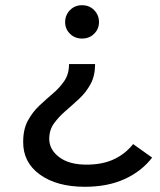

<svg xmlns="http://www.w3.org/2000/svg" viewBox="-20 -555 613 737"><path d="M306 162Q198 162 133 115Q68 68 69 -11Q69 -59 87 -92Q105 -125 131 -149.5Q157 -174 183 -196Q209 -218 227 -244.5Q245 -271 245 -309H345Q345 -264 327.5 -232Q310 -200 283.5 -175.5Q257 -151 231 -128.5Q205 -106 187 -81Q169 -56 169 -22Q169 19 207 48Q245 77 312 77Q373 77 417 56.5Q461 36 491 -2L564 50Q523 103 458 132.5Q393 162 306 162ZM295 -407Q267 -407 248.5 -425.5Q230 -444 230 -470Q230 -497 248.5 -516Q267 -535 295 -535Q323 -535 341.5 -516Q360 -497 360 -470Q360 -444 341.5 -425.5Q323 -407 295 -407Z"/></svg>

Font: Montserrat Medium
Style: Regular
Weight: 500
Designer: Julieta Ulanovsky
Foundry: Julieta Ulanovsky
Version: Version 9.000; ttfautohint (v1.8.4.7-5d5b)